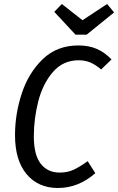

<svg xmlns="http://www.w3.org/2000/svg" viewBox="-20 -927 590 959"><path d="M537 -630 485 -580Q457 -604 431 -615Q405 -626 373 -626Q295 -626 244.5 -567.5Q194 -509 171.5 -422Q149 -335 149 -246Q149 -153 183.5 -109Q218 -65 278 -65Q318 -65 348.5 -79.5Q379 -94 418 -122L456 -62Q372 12 269 12Q171 12 113 -57Q55 -126 55 -252Q55 -358 89 -461Q123 -564 194 -632Q265 -700 371 -700Q424 -700 464 -682.5Q504 -665 537 -630ZM550 -865 413 -754H357L251 -868L289 -907L392 -826L515 -907Z"/></svg>

Font: Fira Sans Condensed
Style: Italic
Weight: 400
Width: 3
Italic angle: -8°
Designer: bBox Type GmbH & Carrois Corporate GbR & Edenspiekermann AG
Foundry: bBox Type GmbH & Carrois Corporate GbR & Edenspiekermann AG
Version: Version 4.301